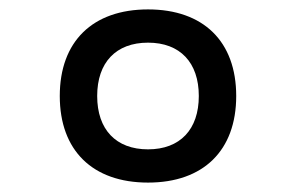

<svg xmlns="http://www.w3.org/2000/svg" viewBox="-20 -723 626 406"><path d="M293 -336.9C410.2 -336.9 479.5 -404.8 479.5 -520C479.5 -635.3 410.2 -703.1 293 -703.1C175.8 -703.1 106.4 -635.3 106.4 -520C106.4 -404.8 175.8 -336.9 293 -336.9ZM293 -407.2C225.1 -407.2 185.5 -449.2 185.5 -520C185.5 -590.8 225.1 -632.8 293 -632.8C360.8 -632.8 400.4 -590.8 400.4 -520C400.4 -449.2 360.8 -407.2 293 -407.2Z"/></svg>

Font: Cascadia Code SemiLight
Style: Regular
Weight: 350
Monospace: yes
Designer: Aaron Bell
Foundry: Saja Typeworks
Version: Version 2404.023